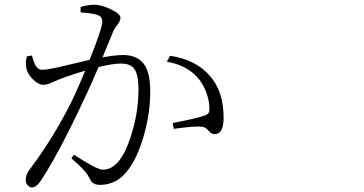

<svg xmlns="http://www.w3.org/2000/svg" viewBox="-20 -776 1540 813"><path d="M321.3 -723.6V-746.1Q350.6 -755.9 379.9 -755.9Q410.2 -755.9 450.2 -736.3Q490.2 -716.8 490.2 -700.2Q490.2 -688.5 477.5 -671.9Q464.8 -655.3 460.9 -646.5Q446.3 -611.3 414.1 -533.2Q470.7 -543 501 -543Q558.6 -543 587.4 -507.3Q616.2 -471.7 616.2 -388.7Q616.2 -297.9 589.8 -204.6Q563.5 -111.3 522.5 -56.6Q475.6 6.8 403.3 6.8Q387.7 6.8 378.4 1.5Q369.1 -3.9 365.7 -9.3Q362.3 -14.6 353.5 -31.2Q337.9 -58.6 282.2 -105.5L293 -121.1Q389.6 -57.6 415 -57.6Q462.9 -57.6 497.1 -114.3Q523.4 -155.3 544.9 -235.8Q566.4 -316.4 566.4 -398.4Q566.4 -457 550.3 -481.9Q534.2 -506.8 492.2 -506.8Q458 -506.8 397.5 -492.2Q342.8 -364.3 272.5 -224.1Q202.1 -84 151.4 -8.8Q133.8 17.6 115.2 17.6Q106.4 17.6 97.7 8.8Q88.9 0 88.9 -13.7Q88.9 -35.2 103.5 -55.7Q189.5 -168.9 260.7 -302.7Q293.9 -363.3 340.8 -476.6Q300.8 -465.8 245.1 -445.3Q228.5 -439.5 210.4 -431.2Q192.4 -422.9 182.6 -419.9Q172.9 -417 162.1 -417Q143.6 -417 121.1 -438.5Q98.6 -460 92.8 -482.4Q85.9 -510.7 93.8 -537.1L115.2 -541Q116.2 -538.1 118.7 -529.3Q121.1 -520.5 122.6 -516.6Q124 -512.7 127 -505.9Q129.9 -499 132.8 -495.6Q135.7 -492.2 139.6 -487.8Q143.6 -483.4 148.9 -481.9Q154.3 -480.5 160.2 -480.5Q173.8 -480.5 205.6 -486.8Q237.3 -493.2 286.6 -505.4Q335.9 -517.6 359.4 -522.5Q413.1 -656.2 413.1 -684.6Q413.1 -704.1 397.5 -710.9Q380.9 -718.8 321.3 -723.6ZM686.5 -514.6 700.2 -540Q811.5 -522.5 869.1 -454.1Q926.8 -389.6 926.8 -276.4Q926.8 -208 888.7 -208Q875 -208 862.8 -222.7Q850.6 -237.3 836.9 -239.3Q807.6 -243.2 715.8 -230.5L710.9 -254.9Q806.6 -273.4 844.7 -286.1Q860.4 -291 864.3 -299.3Q868.2 -307.6 866.2 -328.1Q861.3 -387.7 824.2 -438.5Q777.3 -499 686.5 -514.6Z"/></svg>

Font: Bpmf Zihi Serif Light
Style: Light
Weight: 300
Foundry: But Ko
Version: Version 1.320